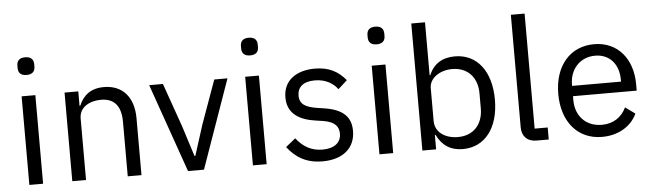

<svg xmlns="http://www.w3.org/2000/svg" viewBox="-47 -921 3785 1114"><g transform="rotate(-5 1845.0 -364.0)"><path d="M125 -637C160 -637 174 -655 174 -682V-695C174 -722 160 -740 125 -740C90 -740 76 -722 76 -695V-682C76 -655 90 -637 125 -637ZM85 0H165V-516H85Z M415 0V-358C415 -425 477 -456 541 -456C619 -456 658 -410 658 -317V0H738V-331C738 -456 672 -528 565 -528C488 -528 444 -491 419 -432H415V-516H335V0Z M1102 0 1284 -516H1207L1115 -260L1059 -84H1054L998 -260L908 -516H828L1009 0Z M1427 -637C1462 -637 1476 -655 1476 -682V-695C1476 -722 1462 -740 1427 -740C1392 -740 1378 -722 1378 -695V-682C1378 -655 1392 -637 1427 -637ZM1387 0H1467V-516H1387Z M1792 12C1911 12 1983 -49 1983 -149C1983 -228 1940 -277 1825 -294L1785 -300C1721 -311 1686 -329 1686 -380C1686 -429 1720 -460 1787 -460C1854 -460 1897 -429 1920 -397L1973 -445C1930 -497 1877 -528 1793 -528C1688 -528 1609 -477 1609 -376C1609 -280 1680 -240 1775 -227L1816 -221C1884 -210 1906 -180 1906 -140C1906 -87 1866 -56 1798 -56C1733 -56 1685 -84 1645 -135L1588 -89C1635 -28 1696 12 1792 12Z M2164 -637C2199 -637 2213 -655 2213 -682V-695C2213 -722 2199 -740 2164 -740C2129 -740 2115 -722 2115 -695V-682C2115 -655 2129 -637 2164 -637ZM2124 0H2204V-516H2124Z M2374 0H2454V-84H2458C2489 -20 2539 12 2609 12C2738 12 2819 -93 2819 -258C2819 -423 2738 -528 2609 -528C2537 -528 2485 -497 2458 -432H2454V-740H2374ZM2587 -60C2514 -60 2454 -98 2454 -165V-357C2454 -414 2514 -456 2587 -456C2678 -456 2733 -394 2733 -302V-214C2733 -122 2678 -60 2587 -60Z M3110 0V-70H3034V-740H2954V-83C2954 -35 2983 0 3039 0Z M3420 12C3517 12 3591 -35 3624 -106L3567 -147C3540 -90 3490 -58 3425 -58C3329 -58 3272 -126 3272 -214V-238H3643V-276C3643 -422 3558 -528 3420 -528C3280 -528 3188 -422 3188 -258C3188 -94 3280 12 3420 12ZM3420 -461C3503 -461 3557 -401 3557 -309V-298H3272V-305C3272 -396 3333 -461 3420 -461Z"/></g></svg>

Font: IBMKR
Style: Regular
Weight: 400
Designer: Mike Abbink; Paul van der Laan; Pieter van Rosmalen; Wujin Sim; Chorong Kim; Dohee Lee;
Foundry: Sandoll Inc.
Version: Version 1.002